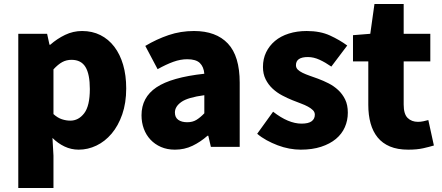

<svg xmlns="http://www.w3.org/2000/svg" viewBox="-20 -739 2223 966"><path d="M217 -569 229 -514H233Q267 -544 307.5 -563.5Q348 -583 393 -583Q444 -583 485 -562.5Q526 -542 555 -504Q584 -466 599.5 -413Q615 -360 615 -294Q615 -221 595 -163.5Q575 -106 541.5 -66.5Q508 -27 465 -6.5Q422 14 376 14Q338 14 304.5 -2Q271 -18 244 -45L249 44V207H72V-569ZM249 -165Q270 -146 291.5 -139Q313 -132 334 -132Q375 -132 403.5 -169Q432 -206 432 -291Q432 -366 410 -402Q388 -438 340 -438Q314 -438 293 -426.5Q272 -415 249 -390Z M860 14Q821 14 790 0.5Q759 -13 737 -36.5Q715 -60 703.5 -91.5Q692 -123 692 -159Q692 -249 767 -299.5Q842 -350 1008 -368Q1005 -403 985.5 -422Q966 -441 922 -441Q888 -441 852 -428Q816 -415 773 -391L711 -508Q768 -542 828.5 -562.5Q889 -583 956 -583Q1067 -583 1126.5 -520Q1186 -457 1186 -323V0H1041L1028 -56H1024Q989 -25 948.5 -5.5Q908 14 860 14ZM922 -124Q949 -124 968.5 -136Q988 -148 1008 -169V-260Q925 -249 892.5 -226Q860 -203 860 -173Q860 -148 877 -136Q894 -124 922 -124Z M1493 14Q1465 14 1435.5 8.5Q1406 3 1377 -8Q1348 -19 1321.5 -33.5Q1295 -48 1274 -66L1354 -177Q1431 -117 1497 -117Q1532 -117 1548 -129Q1564 -141 1564 -162Q1564 -175 1554.5 -184.5Q1545 -194 1529.5 -202.5Q1514 -211 1493.5 -218.5Q1473 -226 1451 -235Q1426 -245 1399.5 -259Q1373 -273 1351.5 -293Q1330 -313 1316.5 -340Q1303 -367 1303 -402Q1303 -443 1319 -476Q1335 -509 1363.5 -533Q1392 -557 1433 -570Q1474 -583 1523 -583Q1591 -583 1640 -560.5Q1689 -538 1727 -510L1647 -404Q1617 -425 1587.5 -438.5Q1558 -452 1529 -452Q1469 -452 1469 -411Q1469 -398 1478 -389Q1487 -380 1502.5 -372.5Q1518 -365 1538 -358Q1558 -351 1580 -343Q1607 -333 1633.5 -319.5Q1660 -306 1681.5 -286Q1703 -266 1716.5 -238.5Q1730 -211 1730 -172Q1730 -133 1715 -99Q1700 -65 1670 -40Q1640 -15 1595.5 -0.5Q1551 14 1493 14Z M1756 -562 1843 -569 1864 -719H2011V-569H2145V-430H2011V-213Q2011 -165 2031 -145.5Q2051 -126 2083 -126Q2097 -126 2110.5 -129Q2124 -132 2135 -135L2163 -7Q2140 0 2109 7Q2078 14 2034 14Q1980 14 1942 -2Q1904 -18 1880 -47.5Q1856 -77 1844.5 -118.5Q1833 -160 1833 -211V-430H1756Z"/></svg>

Font: Kinto Sans Black
Style: Regular
Weight: 900
Designer: Authors: Ryoko NISHIZUKA  (kana & ideographs); Paul D. Hunt (Latin, Greek & Cyrillic); Wenlong ZHANG  (bopomofo); Sandol
Foundry: Adobe Systems Incorporated, ookami Inc.
Version: Version 0.001